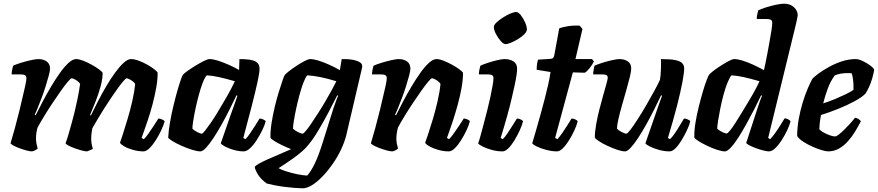

<svg xmlns="http://www.w3.org/2000/svg" viewBox="-20 -820 4755 1040"><path d="M153 0Q142 0 123.5 -5Q105 -10 86 -17Q67 -24 53 -31.5Q39 -39 37 -44Q47 -76 60 -123.5Q73 -171 86 -224Q99 -277 109 -322Q113 -340 116.5 -354.5Q120 -369 121.5 -380.5Q123 -392 123 -397Q123 -408 115.5 -412.5Q108 -417 92 -417H43Q43 -429 46 -442.5Q49 -456 51 -464Q65 -471 92.5 -479.5Q120 -488 147 -494Q174 -500 187 -500Q215 -500 233 -487Q251 -474 251 -448Q251 -436 244 -410Q237 -384 227 -352Q217 -320 205 -288.5Q193 -257 183 -232.5Q173 -208 168 -199L173 -195Q190 -230 211.5 -270.5Q233 -311 257 -351.5Q281 -392 305 -425.5Q329 -459 351.5 -479.5Q374 -500 392 -500Q408 -500 431 -491Q454 -482 477.5 -469Q501 -456 517.5 -443.5Q534 -431 536 -425Q536 -392 524.5 -350.5Q513 -309 497 -268.5Q481 -228 468 -198L472 -194Q489 -229 510 -270Q531 -311 555 -352Q579 -393 603.5 -426.5Q628 -460 650 -480Q672 -500 690 -500Q708 -500 732 -491Q756 -482 779 -469Q802 -456 817.5 -443.5Q833 -431 834 -425Q834 -388 826 -343.5Q818 -299 806 -254Q794 -209 781 -170.5Q768 -132 758.5 -105.5Q749 -79 747 -73L759 -66Q769 -75 783.5 -95.5Q798 -116 813 -139Q828 -162 838 -178Q847 -178 858 -173Q869 -168 872 -163Q866 -141 853 -113.5Q840 -86 823.5 -60Q807 -34 789.5 -17Q772 0 757 0Q730 0 701 -8Q672 -16 652.5 -27.5Q633 -39 630 -47Q635 -60 646 -94.5Q657 -129 671 -175.5Q685 -222 696.5 -272Q708 -322 712 -366Q706 -375 696.5 -381.5Q687 -388 678.5 -392Q670 -396 666 -396Q662 -396 649.5 -382Q637 -368 620 -344.5Q603 -321 583 -291.5Q563 -262 544 -232Q525 -202 508.5 -174Q492 -146 480 -125Q478 -114 476 -99Q474 -84 474 -69Q474 -53 476.5 -39.5Q479 -26 483 -15Q482 -12 470.5 -7.5Q459 -3 452 0Q441 0 422.5 -5Q404 -10 384.5 -17Q365 -24 351 -31.5Q337 -39 335 -44Q342 -62 350 -89Q358 -116 367 -148.5Q376 -181 384 -213Q393 -251 401 -290Q409 -329 414 -366Q407 -376 397.5 -382.5Q388 -389 380 -392.5Q372 -396 368 -396Q363 -396 347 -377Q331 -358 309.5 -327.5Q288 -297 264 -261Q240 -225 219 -190.5Q198 -156 184 -130Q180 -119 177.5 -103Q175 -87 175 -69Q175 -56 177.5 -43Q180 -30 184 -15Q178 -10 169.5 -5.5Q161 -1 153 0Z M1065 0Q1048 0 1019.5 -9Q991 -18 962 -31Q933 -44 913 -56.5Q893 -69 891 -75Q893 -112 900.5 -155.5Q908 -199 918.5 -243Q929 -287 939.5 -324Q950 -361 958.5 -385.5Q967 -410 970 -414Q975 -421 994.5 -435Q1014 -449 1038.5 -464Q1063 -479 1084 -489.5Q1105 -500 1115 -500Q1134 -500 1160.5 -491.5Q1187 -483 1217 -470Q1247 -457 1275 -441L1277 -500Q1341 -500 1363.5 -487.5Q1386 -475 1386 -448Q1386 -427 1375 -376.5Q1364 -326 1344.5 -249.5Q1325 -173 1298 -73L1309 -66Q1320 -76 1333.5 -96Q1347 -116 1361.5 -138.5Q1376 -161 1386 -178Q1395 -178 1406 -173Q1417 -168 1419 -163Q1414 -142 1400.5 -114.5Q1387 -87 1370 -60.5Q1353 -34 1334.5 -17Q1316 0 1300 0Q1274 0 1246 -8Q1218 -16 1198.5 -26.5Q1179 -37 1176 -44L1226 -188Q1233 -207 1238.5 -223Q1244 -239 1251 -257.5Q1258 -276 1266 -301L1261 -304Q1245 -270 1224.5 -229Q1204 -188 1181.5 -147.5Q1159 -107 1137 -73.5Q1115 -40 1096.5 -20Q1078 0 1065 0ZM1073 -96Q1078 -96 1090.5 -112Q1103 -128 1121 -153.5Q1139 -179 1158 -211Q1177 -243 1196 -275Q1215 -307 1229.5 -334.5Q1244 -362 1252 -380Q1200 -395 1165.5 -402.5Q1131 -410 1100 -412Q1089 -400 1078 -371.5Q1067 -343 1057 -306Q1047 -269 1039 -231.5Q1031 -194 1026.5 -164.5Q1022 -135 1022 -123Q1032 -113 1048.5 -104.5Q1065 -96 1073 -96Z M1619 200Q1603 200 1578 198Q1553 196 1524.5 192.5Q1496 189 1470 184Q1444 179 1425 174Q1392 150 1377 125Q1362 100 1360 85Q1362 78 1381.5 67Q1401 56 1430 43Q1459 30 1492.5 16Q1526 2 1557 -12Q1534 -21 1509 -33Q1484 -45 1465.5 -56.5Q1447 -68 1445 -75Q1444 -110 1451 -154Q1458 -198 1468.5 -242Q1479 -286 1490.5 -323Q1502 -360 1510.5 -384.5Q1519 -409 1522 -413Q1528 -421 1546 -435Q1564 -449 1587 -464Q1610 -479 1630 -489.5Q1650 -500 1660 -500Q1679 -500 1706 -491.5Q1733 -483 1763 -469.5Q1793 -456 1821 -440L1831 -500Q1841 -500 1859 -499.5Q1877 -499 1896.5 -495Q1916 -491 1929 -483Q1942 -475 1942 -460Q1942 -457 1941.5 -454Q1941 -451 1940 -448L1856 -89Q1847 -52 1828 -11.5Q1809 29 1783 66.5Q1757 104 1728.5 134Q1700 164 1671.5 182Q1643 200 1619 200ZM1644 131Q1664 109 1684.5 67Q1705 25 1727 -45L1786 -233Q1795 -258 1801.5 -276.5Q1808 -295 1812 -301L1807 -304Q1785 -260 1758 -209Q1731 -158 1703.5 -112Q1676 -66 1650 -35Q1636 -17 1615 1Q1594 19 1570.5 36Q1547 53 1525.5 67Q1504 81 1489 91Q1502 99 1530 108Q1558 117 1589.5 123.5Q1621 130 1644 131ZM1619 -96Q1624 -96 1637 -111.5Q1650 -127 1667.5 -153Q1685 -179 1705 -210Q1725 -241 1743.5 -273Q1762 -305 1777.5 -333Q1793 -361 1802 -380Q1752 -395 1715 -402.5Q1678 -410 1644 -412Q1634 -400 1623 -371Q1612 -342 1602 -305Q1592 -268 1584 -230.5Q1576 -193 1571.5 -164Q1567 -135 1567 -123Q1577 -113 1594 -104.5Q1611 -96 1619 -96Z M2105 0Q2094 0 2075.5 -5Q2057 -10 2038 -17Q2019 -24 2005 -31.5Q1991 -39 1989 -44Q1999 -76 2012 -123.5Q2025 -171 2038 -224Q2051 -277 2061 -322Q2065 -340 2068.5 -354.5Q2072 -369 2073.5 -380.5Q2075 -392 2075 -397Q2075 -408 2067.5 -412.5Q2060 -417 2044 -417H1995Q1995 -429 1998 -442.5Q2001 -456 2003 -464Q2018 -471 2045.5 -479.5Q2073 -488 2099.5 -494Q2126 -500 2139 -500Q2167 -500 2185 -487Q2203 -474 2203 -448Q2203 -436 2196 -410Q2189 -384 2179 -352Q2169 -320 2157 -288.5Q2145 -257 2135 -232.5Q2125 -208 2120 -199L2125 -195Q2142 -230 2163.5 -270.5Q2185 -311 2209 -351.5Q2233 -392 2257 -425.5Q2281 -459 2303.5 -479.5Q2326 -500 2344 -500Q2360 -500 2383 -491Q2406 -482 2429.5 -469Q2453 -456 2469.5 -443.5Q2486 -431 2488 -425Q2488 -388 2480 -343.5Q2472 -299 2459.5 -253.5Q2447 -208 2434.5 -169.5Q2422 -131 2412.5 -105Q2403 -79 2401 -73L2412 -66Q2423 -76 2437.5 -96.5Q2452 -117 2467 -139.5Q2482 -162 2492 -178Q2501 -178 2512 -173Q2523 -168 2525 -163Q2520 -142 2507 -114.5Q2494 -87 2477.5 -60.5Q2461 -34 2443.5 -17Q2426 0 2411 0Q2383 0 2354.5 -8Q2326 -16 2306 -27.5Q2286 -39 2283 -47Q2288 -60 2299.5 -94.5Q2311 -129 2325 -176Q2339 -223 2350.5 -273Q2362 -323 2366 -366Q2359 -376 2349.5 -382.5Q2340 -389 2332 -392.5Q2324 -396 2320 -396Q2315 -396 2299 -377Q2283 -358 2261.5 -327.5Q2240 -297 2216 -261Q2192 -225 2171 -190.5Q2150 -156 2136 -130Q2132 -116 2129.5 -100.5Q2127 -85 2127 -69Q2127 -55 2129.5 -41.5Q2132 -28 2136 -15Q2130 -10 2121.5 -5.5Q2113 -1 2105 0Z M2702 0Q2673 0 2644 -8Q2615 -16 2594 -26.5Q2573 -37 2570 -44Q2576 -59 2583.5 -87Q2591 -115 2600.5 -150.5Q2610 -186 2619.5 -223.5Q2629 -261 2636.5 -296Q2644 -331 2648.5 -357.5Q2653 -384 2653 -397Q2653 -409 2645 -413Q2637 -417 2623 -417H2574Q2574 -430 2577 -443.5Q2580 -457 2582 -464Q2596 -471 2622 -479.5Q2648 -488 2673.5 -494Q2699 -500 2712 -500Q2743 -500 2762 -487Q2781 -474 2781 -448Q2781 -436 2778 -414Q2775 -392 2768 -359.5Q2761 -327 2751 -284.5Q2741 -242 2726.5 -189.5Q2712 -137 2692 -73L2703 -66Q2714 -76 2727.5 -96Q2741 -116 2755.5 -139Q2770 -162 2780 -178Q2790 -178 2800.5 -173Q2811 -168 2813 -163Q2808 -142 2795.5 -114.5Q2783 -87 2767 -60.5Q2751 -34 2734 -17Q2717 0 2702 0ZM2718 -581Q2707 -581 2692 -598Q2677 -615 2666 -636.5Q2655 -658 2655 -674Q2655 -685 2669.5 -698.5Q2684 -712 2705 -725.5Q2726 -739 2745.5 -747Q2765 -755 2776 -755Q2788 -755 2801.5 -737.5Q2815 -720 2824.5 -698Q2834 -676 2834 -661Q2834 -649 2820.5 -635Q2807 -621 2787 -609Q2767 -597 2748.5 -589Q2730 -581 2718 -581Z M2997 0Q2970 0 2939.5 -8Q2909 -16 2887.5 -26.5Q2866 -37 2863 -44Q2875 -84 2887 -126Q2899 -168 2910.5 -209.5Q2922 -251 2932 -290Q2942 -329 2950 -364.5Q2958 -400 2962 -430L2887 -442Q2887 -461 2889.5 -476Q2892 -491 2895 -497L2961 -501Q2972 -502 2976.5 -507Q2981 -512 2983 -524L3009 -666Q3025 -673 3056.5 -678Q3088 -683 3120 -681L3135 -663L3097 -500H3187L3197 -487Q3188 -469 3173.5 -450.5Q3159 -432 3147 -426L3083 -428L2987 -73L2999 -66Q3009 -76 3023.5 -96.5Q3038 -117 3052 -139.5Q3066 -162 3076 -178Q3086 -178 3096.5 -173Q3107 -168 3109 -163Q3104 -142 3091.5 -114.5Q3079 -87 3062.5 -60.5Q3046 -34 3029 -17Q3012 0 2997 0Z M3366 0Q3349 0 3322.5 -9Q3296 -18 3268.5 -31Q3241 -44 3222.5 -56.5Q3204 -69 3202 -75Q3202 -106 3209 -145.5Q3216 -185 3226.5 -226.5Q3237 -268 3247.5 -304.5Q3258 -341 3265 -366.5Q3272 -392 3272 -398Q3272 -410 3264 -413.5Q3256 -417 3242 -417H3193Q3193 -430 3196 -443.5Q3199 -457 3200 -464Q3215 -471 3241.5 -479.5Q3268 -488 3295 -494Q3322 -500 3336 -500Q3362 -500 3380.5 -487.5Q3399 -475 3399 -450Q3399 -433 3391 -400.5Q3383 -368 3371.5 -328Q3360 -288 3348.5 -247.5Q3337 -207 3329.5 -174Q3322 -141 3322 -123Q3331 -113 3348 -104.5Q3365 -96 3373 -96Q3379 -96 3396 -118.5Q3413 -141 3436 -177Q3459 -213 3482.5 -253.5Q3506 -294 3525.5 -330Q3545 -366 3555 -388Q3559 -413 3560 -444.5Q3561 -476 3560 -500Q3611 -500 3638 -494.5Q3665 -489 3675.5 -477.5Q3686 -466 3686 -448Q3686 -427 3676.5 -376Q3667 -325 3647.5 -248.5Q3628 -172 3598 -73L3609 -66Q3620 -76 3634 -96Q3648 -116 3661.5 -139Q3675 -162 3685 -178Q3694 -178 3705.5 -173Q3717 -168 3719 -163Q3714 -142 3701 -114.5Q3688 -87 3672 -60.5Q3656 -34 3639 -17Q3622 0 3607 0Q3579 0 3550 -8Q3521 -16 3500 -26.5Q3479 -37 3476 -44L3526 -188Q3538 -223 3549 -254Q3560 -285 3566 -301L3561 -304Q3545 -270 3524.5 -229Q3504 -188 3481.5 -147.5Q3459 -107 3437 -73.5Q3415 -40 3396.5 -20Q3378 0 3366 0Z M3907 0Q3890 0 3863 -9Q3836 -18 3809 -31Q3782 -44 3762.5 -56.5Q3743 -69 3741 -75Q3740 -111 3747 -154.5Q3754 -198 3765 -242Q3776 -286 3787 -323.5Q3798 -361 3807.5 -385.5Q3817 -410 3820 -414Q3826 -422 3844 -436Q3862 -450 3885 -464.5Q3908 -479 3927.5 -489.5Q3947 -500 3957 -500Q3976 -500 4003 -491.5Q4030 -483 4059.5 -469.5Q4089 -456 4118 -440Q4120 -449 4125.5 -474Q4131 -499 4137 -532Q4143 -565 4149 -598Q4155 -631 4159 -657.5Q4163 -684 4163 -696Q4163 -709 4155 -713Q4147 -717 4134 -717H4079Q4079 -730 4082 -742.5Q4085 -755 4087 -764Q4101 -771 4127.5 -779.5Q4154 -788 4182 -794Q4210 -800 4227 -800Q4260 -800 4280.5 -781Q4301 -762 4301 -737Q4301 -733 4296.5 -712Q4292 -691 4287 -671L4141 -73L4151 -66Q4162 -76 4176.5 -96Q4191 -116 4205.5 -139.5Q4220 -163 4230 -179Q4239 -179 4249.5 -173.5Q4260 -168 4262 -163Q4257 -142 4244 -114.5Q4231 -87 4214 -60.5Q4197 -34 4179 -17Q4161 0 4145 0Q4134 0 4114.5 -5Q4095 -10 4074.5 -17.5Q4054 -25 4039 -33Q4024 -41 4022 -46L4083 -233Q4091 -257 4097.5 -275.5Q4104 -294 4108 -301L4103 -304Q4087 -270 4066 -229Q4045 -188 4022.5 -147.5Q4000 -107 3978.5 -73.5Q3957 -40 3938 -20Q3919 0 3907 0ZM3916 -97Q3921 -97 3933.5 -112Q3946 -127 3963 -153.5Q3980 -180 3999 -211.5Q4018 -243 4037 -274.5Q4056 -306 4071 -334Q4086 -362 4094 -380Q4042 -395 4007.5 -402.5Q3973 -410 3942 -412Q3932 -400 3920.5 -372Q3909 -344 3899 -306.5Q3889 -269 3881.5 -232Q3874 -195 3869.5 -165.5Q3865 -136 3865 -123Q3871 -117 3881 -111Q3891 -105 3901 -101Q3911 -97 3916 -97Z M4465 0Q4454 0 4430.5 -7Q4407 -14 4380 -26Q4353 -38 4330 -53Q4307 -68 4298 -84Q4298 -128 4306.5 -175.5Q4315 -223 4328.5 -266.5Q4342 -310 4356.5 -343.5Q4371 -377 4381 -394Q4391 -405 4415 -422.5Q4439 -440 4471.5 -458Q4504 -476 4541 -488Q4578 -500 4615 -500Q4631 -500 4654 -489Q4677 -478 4695.5 -464Q4714 -450 4715 -441Q4712 -421 4704.5 -395.5Q4697 -370 4687 -348Q4677 -326 4668 -313Q4650 -294 4609.5 -272Q4569 -250 4520.5 -230.5Q4472 -211 4427 -197Q4421 -164 4420 -150.5Q4419 -137 4418 -120Q4424 -112 4440 -103Q4456 -94 4474 -87.5Q4492 -81 4503 -81Q4510 -81 4522.5 -90.5Q4535 -100 4551 -115.5Q4567 -131 4582.5 -148Q4598 -165 4611 -182Q4620 -182 4630.5 -175Q4641 -168 4643 -163Q4630 -138 4613 -109.5Q4596 -81 4574 -56Q4552 -31 4525 -15.5Q4498 0 4465 0ZM4439 -260Q4473 -271 4503 -283.5Q4533 -296 4559 -308.5Q4585 -321 4603 -333Q4603 -338 4603 -343.5Q4603 -349 4603 -354Q4603 -372 4600.5 -390Q4598 -408 4594 -422Q4587 -424 4581 -424Q4575 -424 4568 -424Q4551 -424 4534 -421Q4517 -418 4502 -412Q4479 -381 4464 -341Q4449 -301 4439 -260Z"/></svg>

Font: Texturina 12pt ExtraBold
Style: Italic
Weight: 800
Italic angle: -11°
Designer: Guillermo Torres Carreño
Foundry: Omnibus-Type
Version: Version 1.002